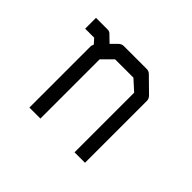

<svg xmlns="http://www.w3.org/2000/svg" viewBox="-100 -633 740 740"><g transform="rotate(45 270.0 -263.0)"><path d="M165 -442 189 -466Q198 -475 210 -475H334Q346 -475 354 -467L413 -409Q422 -400 422 -388V-51H365V-376L322 -415H222L180 -373V-50H120V-385Q120 -387 124 -397L106 -417H57V-476H120Q132 -476 139 -467Z"/></g></svg>

Font: 3270 Nerd Font
Style: Regular
Weight: 400
Monospace: yes
Version: Version 3.0.1;Nerd Fonts 3.3.0